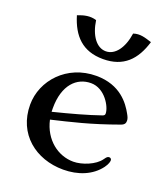

<svg xmlns="http://www.w3.org/2000/svg" viewBox="-143 -881 870 995"><g transform="rotate(20 291.5 -384.0)"><path d="M45.4 -246.6C45.4 -85 169.4 11.7 320.8 11.7C402.3 11.7 475.6 -17.1 519 -75.7C534.7 -97.2 537.1 -111.8 537.1 -117.7C537.1 -125 531.7 -130.4 524.4 -130.4C514.6 -130.4 510.3 -125 500.5 -111.3C473.1 -71.8 403.8 -44.9 356 -44.9C271.5 -44.9 191.4 -105 168.5 -208.5C274.9 -233.9 374 -255.9 523.4 -310.1C543.5 -317.4 545.9 -328.1 545.9 -339.4C545.9 -350.6 541.5 -360.4 533.2 -375C507.8 -420.9 451.2 -503.9 317.9 -503.9C155.8 -503.9 45.4 -379.9 45.4 -246.6ZM162.6 -249.5C162.1 -255.9 162.1 -262.7 162.1 -269.5C162.1 -398.4 226.6 -459 304.7 -459C381.8 -459 429.2 -372.6 429.2 -336.9C429.2 -331.1 427.7 -325.7 417.5 -322.3C347.7 -297.9 258.3 -273.4 162.6 -249.5ZM318.8 -597.2C432.1 -597.2 491.7 -660.6 522.9 -764.6C487.3 -775.9 456.5 -787.1 420.9 -774.9C409.2 -693.4 370.1 -640.1 318.8 -640.1C267.6 -640.1 228.5 -693.4 216.8 -774.9C181.2 -785.6 150.4 -778.3 114.7 -764.6C146 -660.6 205.6 -597.2 318.8 -597.2Z"/></g></svg>

Font: Stoke
Style: Light
Weight: 300
Designer: Nicole Fally
Foundry: Nicole Fally
Version: Version 1.001